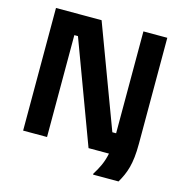

<svg xmlns="http://www.w3.org/2000/svg" viewBox="-113 -754 942 983"><g transform="rotate(15 358.5 -262.5)"><path d="M467.5 125H602.5C634.2 70 653.3 20 653.3 -88.3V-650H526.7V-110H506.7L305 -650H63.3V0H190V-540H209.2L410 0H518.3C508.3 49.2 490.8 82.5 467.5 120Z"/></g></svg>

Font: Familjen Grotesk GF
Style: Bold
Weight: 700
Designer: Anders Wikstroem, Jonas Baeckman, Matilda Gysing, Kristian Moeller
Foundry: Familjen STHLM AB
Version: Version 2.000; Beta; Release 4; Build 6